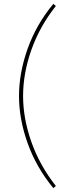

<svg xmlns="http://www.w3.org/2000/svg" viewBox="-20 -867 341 990"><path d="M268 -836Q184 -730 141.5 -609Q99 -488 99 -372Q99 -257 141.5 -136Q184 -15 268 92L255 103Q167 -4 122.5 -128.5Q78 -253 78 -372Q78 -491 122.5 -616Q167 -741 255 -847Z"/></svg>

Font: Bitter Thin Thin
Style: Regular
Weight: 250
Version: Version 2.002